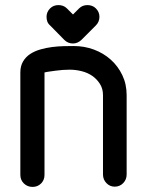

<svg xmlns="http://www.w3.org/2000/svg" viewBox="-20 -737 582 755"><path d="M177 -637Q169 -644 166 -652.5Q163 -661 163 -671Q163 -690 177 -704Q190 -717 210 -717Q219 -717 227.5 -714Q236 -711 243 -704L267 -680L291 -704Q304 -717 324 -717Q333 -717 341.5 -714Q350 -711 357 -704Q371 -690 371 -671Q371 -661 367.5 -652.5Q364 -644 357 -637L300 -580Q285 -566 267 -566Q247 -566 233 -580ZM155 -49Q155 -29 141.5 -15.5Q128 -2 108 -2Q88 -2 74 -15.5Q60 -29 60 -49V-452Q60 -477 70.5 -495Q81 -513 98.5 -524.5Q116 -536 138.5 -542.5Q161 -549 184.5 -552Q208 -555 230.5 -555.5Q253 -556 270 -556Q312 -556 349.5 -542Q387 -528 415.5 -502.5Q444 -477 461 -441.5Q478 -406 478 -363V-51Q478 -31 464.5 -17Q451 -3 431 -3Q412 -3 398.5 -17Q385 -31 385 -51V-363Q385 -388 373 -407Q361 -426 343 -438.5Q325 -451 301.5 -457Q278 -463 254 -463Q241 -463 226.5 -462Q212 -461 198.5 -459Q185 -457 173.5 -455.5Q162 -454 155 -452Z"/></svg>

Font: VDS
Style: Regular
Weight: 400
Designer: artmaker
Foundry: artmaker
Version: Version 1.000 2009 initial release